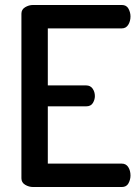

<svg xmlns="http://www.w3.org/2000/svg" viewBox="-20 -751 562 771"><path d="M113 0Q96 0 81 -9Q66 -18 66 -35V-696Q66 -713 81 -722Q96 -731 113 -731H469Q488 -731 496 -716Q504 -701 504 -685Q504 -666 495 -651.5Q486 -637 469 -637H172V-408H326Q343 -408 352 -395Q361 -382 361 -365Q361 -351 353 -337.5Q345 -324 326 -324H172V-94H469Q486 -94 495 -80Q504 -66 504 -46Q504 -30 496 -15Q488 0 469 0Z"/></svg>

Font: Dosis ExtraLight SemiBold
Style: Regular
Weight: 600
Version: Version 3.001; ttfautohint (v1.8.2)